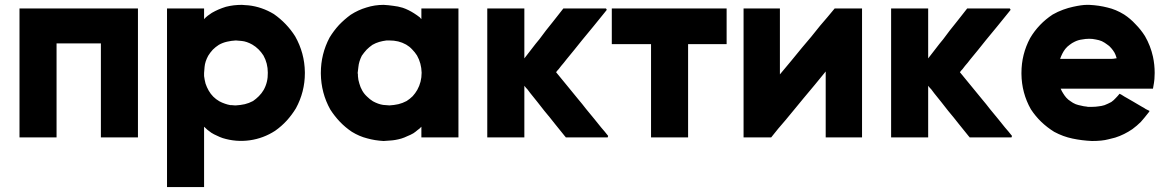

<svg xmlns="http://www.w3.org/2000/svg" viewBox="-20 -544 4705 774"><path d="M208 -369.1Q208 -328.1 208 -288.1Q208 -247.1 208 -207Q208 -176.8 208 -147.5Q208 -118.2 208 -88.9Q208 -63.5 208 -39.1Q208 -14.6 208 9.8Q205.1 9.8 203.1 9.8Q200.2 9.8 198.2 9.8Q183.6 9.8 168.9 9.8Q154.3 9.8 139.6 9.8Q128.9 9.8 119.1 9.8Q109.4 9.8 98.6 9.8Q88.9 9.8 79.1 9.8Q69.3 9.8 58.6 9.8Q58.6 7.8 58.6 4.9Q58.6 2.9 58.6 0Q58.6 -56.6 58.6 -113.3Q58.6 -170.9 58.6 -227.5Q58.6 -266.6 58.6 -305.7Q58.6 -344.7 58.6 -383.8Q58.6 -415 58.6 -446.3Q58.6 -478.5 58.6 -509.8Q61.5 -509.8 64.5 -509.8Q66.4 -509.8 69.3 -509.8Q121.1 -509.8 172.9 -509.8Q224.6 -509.8 276.4 -509.8Q312.5 -509.8 347.7 -509.8Q383.8 -509.8 418.9 -509.8Q448.2 -509.8 477.5 -509.8Q506.8 -509.8 536.1 -509.8Q536.1 -507.8 536.1 -504.9Q536.1 -502.9 536.1 -500Q536.1 -482.4 536.1 -463.9Q536.1 -446.3 536.1 -428.7Q536.1 -389.6 536.1 -350.6Q536.1 -311.5 536.1 -272.5Q536.1 -233.4 536.1 -194.3Q536.1 -155.3 536.1 -116.2Q536.1 -85 536.1 -53.7Q536.1 -21.5 536.1 9.8Q533.2 9.8 531.2 9.8Q528.3 9.8 526.4 9.8Q511.7 9.8 497.1 9.8Q482.4 9.8 467.8 9.8Q457 9.8 447.3 9.8Q437.5 9.8 426.8 9.8Q417 9.8 407.2 9.8Q397.5 9.8 386.7 9.8Q386.7 7.8 386.7 4.9Q386.7 2.9 386.7 0Q386.7 -43 386.7 -85.9Q386.7 -128.9 386.7 -172.9Q386.7 -202.1 386.7 -231.4Q386.7 -260.7 386.7 -291Q386.7 -310.5 386.7 -330.1Q386.7 -349.6 386.7 -369.1Q367.2 -369.1 346.7 -369.1Q326.2 -369.1 306.6 -369.1Q291 -369.1 275.4 -369.1Q259.8 -369.1 244.1 -369.1Q239.3 -369.1 234.4 -369.1Q228.5 -369.1 223.6 -369.1Q219.7 -369.1 215.8 -369.1Q211.9 -369.1 208 -369.1Z M802.7 -466.8Q809.6 -474.6 817.4 -480.5Q826.2 -487.3 834 -492.2Q847.7 -500 861.3 -505.9Q875 -511.7 890.6 -516.6Q906.2 -520.5 921.9 -522.5Q938.5 -524.4 955.1 -524.4Q960.9 -523.4 967.8 -523.4Q974.6 -523.4 981.4 -522.5Q1008.8 -519.5 1034.2 -510.7Q1059.6 -502 1084 -487.3Q1110.4 -468.8 1131.8 -446.3Q1153.3 -423.8 1169.9 -397.5Q1208 -330.1 1209 -252.9Q1209 -251 1209 -249Q1209 -173.8 1172.9 -107.4Q1156.2 -80.1 1135.7 -57.6Q1115.2 -35.2 1088.9 -16.6Q1042 13.7 987.3 21.5Q931.6 29.3 877.9 12.7Q866.2 8.8 854.5 2.9Q842.8 -2 832 -8.8Q824.2 -14.6 816.4 -20.5Q809.6 -26.4 802.7 -33.2Q802.7 -7.8 802.7 16.6Q802.7 41 802.7 66.4Q802.7 86.9 802.7 107.4Q802.7 127.9 802.7 148.4Q802.7 164.1 802.7 179.7Q802.7 194.3 802.7 210Q799.8 210 797.9 210Q794.9 210 793 210Q778.3 210 763.7 210Q749 210 734.4 210Q723.6 210 713.9 210Q704.1 210 693.4 210Q683.6 210 673.8 210Q664.1 210 653.3 210Q653.3 207 653.3 205.1Q653.3 202.1 653.3 200.2Q653.3 120.1 653.3 41Q653.3 -39.1 653.3 -118.2Q653.3 -172.9 653.3 -227.5Q653.3 -282.2 653.3 -336.9Q653.3 -379.9 653.3 -422.9Q653.3 -466.8 653.3 -509.8Q656.2 -509.8 659.2 -509.8Q661.1 -509.8 664.1 -509.8Q678.7 -509.8 693.4 -509.8Q708 -509.8 722.7 -509.8Q732.4 -509.8 742.2 -509.8Q752.9 -509.8 762.7 -509.8Q772.5 -509.8 782.2 -509.8Q793 -509.8 802.7 -509.8Q802.7 -507.8 802.7 -504.9Q802.7 -502.9 802.7 -500Q802.7 -493.2 802.7 -486.3Q802.7 -479.5 802.7 -473.6Q802.7 -471.7 802.7 -469.7Q802.7 -468.8 802.7 -466.8ZM930.7 -380.9Q912.1 -379.9 895.5 -376Q877.9 -372.1 862.3 -363.3Q848.6 -354.5 837.9 -343.8Q827.1 -332 819.3 -319.3Q806.6 -295.9 804.7 -274.4Q802.7 -252 802.7 -250Q802.7 -247.1 802.7 -243.2Q802.7 -240.2 802.7 -237.3Q804.7 -221.7 808.6 -207Q813.5 -192.4 821.3 -178.7Q829.1 -165 839.8 -154.3Q850.6 -143.6 864.3 -135.7Q875 -129.9 886.7 -126Q897.5 -122.1 909.2 -120.1Q911.1 -120.1 912.1 -120.1Q914.1 -120.1 915 -120.1Q922.9 -119.1 926.8 -119.1Q930.7 -119.1 930.7 -119.1Q949.2 -120.1 966.8 -124Q983.4 -127.9 1000 -136.7Q1012.7 -145.5 1023.4 -156.2Q1035.2 -168 1043 -181.6Q1060.5 -212.9 1059.6 -251Q1059.6 -289.1 1042 -320.3Q1033.2 -334 1022.5 -344.7Q1010.7 -356.4 997.1 -364.3Q974.6 -377 954.1 -378.9Q932.6 -380.9 930.7 -380.9Z M1678.7 -466.8Q1678.7 -467.8 1678.7 -467.8Q1678.7 -468.8 1678.7 -469.7Q1678.7 -474.6 1678.7 -478.5Q1678.7 -483.4 1678.7 -488.3Q1678.7 -494.1 1678.7 -499Q1678.7 -504.9 1678.7 -509.8Q1681.6 -509.8 1684.6 -509.8Q1686.5 -509.8 1689.5 -509.8Q1693.4 -509.8 1698.2 -509.8Q1703.1 -509.8 1708 -509.8Q1717.8 -509.8 1727.5 -509.8Q1738.3 -509.8 1748 -509.8Q1757.8 -509.8 1767.6 -509.8Q1778.3 -509.8 1788.1 -509.8Q1797.9 -509.8 1808.6 -509.8Q1818.4 -509.8 1828.1 -509.8Q1828.1 -507.8 1828.1 -504.9Q1828.1 -502.9 1828.1 -500Q1828.1 -443.4 1828.1 -386.7Q1828.1 -329.1 1828.1 -272.5Q1828.1 -233.4 1828.1 -194.3Q1828.1 -155.3 1828.1 -116.2Q1828.1 -85 1828.1 -53.7Q1828.1 -21.5 1828.1 9.8Q1826.2 9.8 1823.2 9.8Q1820.3 9.8 1818.4 9.8Q1803.7 9.8 1789.1 9.8Q1774.4 9.8 1759.8 9.8Q1749 9.8 1739.3 9.8Q1729.5 9.8 1719.7 9.8Q1709 9.8 1699.2 9.8Q1689.5 9.8 1678.7 9.8Q1678.7 7.8 1678.7 4.9Q1678.7 2.9 1678.7 0Q1678.7 -6.8 1678.7 -13.7Q1678.7 -20.5 1678.7 -26.4Q1678.7 -28.3 1678.7 -30.3Q1678.7 -31.2 1678.7 -33.2Q1671.9 -25.4 1663.1 -19.5Q1655.3 -12.7 1646.5 -6.8Q1634.8 0 1622.1 4.9Q1610.4 10.7 1597.7 14.6Q1573.2 21.5 1552.7 22.5Q1533.2 24.4 1526.4 24.4Q1491.2 22.5 1460 13.7Q1428.7 5.9 1398.4 -12.7Q1372.1 -30.3 1350.6 -52.7Q1329.1 -75.2 1311.5 -102.5Q1274.4 -168.9 1273.4 -247.1Q1273.4 -249 1273.4 -250Q1273.4 -326.2 1308.6 -392.6Q1325.2 -419.9 1346.7 -443.4Q1368.2 -465.8 1393.6 -484.4Q1423.8 -503.9 1457 -513.7Q1490.2 -524.4 1526.4 -524.4Q1545.9 -523.4 1565.4 -520.5Q1584 -518.6 1603.5 -512.7Q1615.2 -508.8 1627 -502.9Q1638.7 -497.1 1649.4 -490.2Q1655.3 -486.3 1661.1 -482.4Q1667 -477.5 1672.9 -473.6Q1674.8 -470.7 1675.8 -469.7Q1677.7 -468.8 1678.7 -466.8ZM1421.9 -250Q1421.9 -247.1 1422.9 -243.2Q1422.9 -240.2 1422.9 -237.3Q1423.8 -221.7 1428.7 -207Q1432.6 -192.4 1440.4 -178.7Q1448.2 -165 1460 -154.3Q1470.7 -143.6 1483.4 -135.7Q1504.9 -124 1524.4 -121.1Q1543 -119.1 1549.8 -119.1Q1568.4 -120.1 1585.9 -124Q1602.5 -127.9 1619.1 -136.7Q1632.8 -145.5 1643.6 -156.2Q1654.3 -168 1662.1 -181.6Q1679.7 -212.9 1679.7 -251Q1678.7 -289.1 1661.1 -320.3Q1652.3 -334 1641.6 -344.7Q1630.9 -356.4 1617.2 -364.3Q1601.6 -373 1585 -377Q1568.4 -380.9 1549.8 -380.9Q1546.9 -380.9 1543.9 -380.9Q1541 -380.9 1538.1 -380.9Q1522.5 -378.9 1508.8 -375Q1495.1 -371.1 1481.4 -363.3Q1468.8 -354.5 1458 -343.8Q1447.3 -332 1438.5 -319.3Q1426.8 -295.9 1424.8 -274.4Q1421.9 -252 1421.9 -250Z M2221.7 -252.9Q2244.1 -225.6 2266.6 -198.2Q2288.1 -171.9 2310.5 -144.5Q2327.1 -125 2342.8 -104.5Q2359.4 -85 2375 -65.4Q2389.6 -47.9 2403.3 -30.3Q2418 -13.7 2431.6 3.9Q2430.7 5.9 2429.7 9.8Q2424.8 9.8 2416 9.8Q2410.2 9.8 2405.3 9.8Q2399.4 9.8 2394.5 9.8Q2382.8 9.8 2371.1 9.8Q2359.4 9.8 2347.7 9.8Q2335.9 9.8 2324.2 9.8Q2312.5 9.8 2300.8 9.8Q2291 9.8 2281.2 9.8Q2270.5 9.8 2260.7 9.8Q2259.8 8.8 2259.8 7.8Q2258.8 6.8 2257.8 5.9Q2237.3 -19.5 2216.8 -44.9Q2196.3 -71.3 2174.8 -96.7Q2161.1 -114.3 2146.5 -132.8Q2132.8 -150.4 2118.2 -168Q2112.3 -175.8 2106.4 -183.6Q2099.6 -190.4 2093.8 -198.2Q2093.8 -179.7 2093.8 -161.1Q2093.8 -142.6 2093.8 -124Q2093.8 -106.4 2093.8 -87.9Q2093.8 -70.3 2093.8 -52.7Q2093.8 -37.1 2093.8 -21.5Q2093.8 -5.9 2093.8 9.8Q2090.8 9.8 2088.9 9.8Q2085.9 9.8 2084 9.8Q2069.3 9.8 2054.7 9.8Q2040 9.8 2025.4 9.8Q2014.6 9.8 2004.9 9.8Q1995.1 9.8 1984.4 9.8Q1974.6 9.8 1964.8 9.8Q1955.1 9.8 1944.3 9.8Q1944.3 7.8 1944.3 4.9Q1944.3 2.9 1944.3 0Q1944.3 -56.6 1944.3 -113.3Q1944.3 -170.9 1944.3 -227.5Q1944.3 -266.6 1944.3 -305.7Q1944.3 -344.7 1944.3 -383.8Q1944.3 -415 1944.3 -446.3Q1944.3 -478.5 1944.3 -509.8Q1947.3 -509.8 1950.2 -509.8Q1952.1 -509.8 1955.1 -509.8Q1969.7 -509.8 1984.4 -509.8Q1999 -509.8 2013.7 -509.8Q2023.4 -509.8 2033.2 -509.8Q2043.9 -509.8 2053.7 -509.8Q2063.5 -509.8 2073.2 -509.8Q2084 -509.8 2093.8 -509.8Q2093.8 -507.8 2093.8 -504.9Q2093.8 -502.9 2093.8 -500Q2093.8 -474.6 2093.8 -450.2Q2093.8 -424.8 2093.8 -400.4Q2093.8 -382.8 2093.8 -365.2Q2093.8 -348.6 2093.8 -331.1Q2093.8 -325.2 2093.8 -320.3Q2093.8 -314.5 2093.8 -308.6Q2108.4 -328.1 2124 -347.7Q2138.7 -367.2 2154.3 -385.7Q2168 -403.3 2180.7 -420.9Q2194.3 -437.5 2208 -455.1Q2218.8 -468.8 2229.5 -482.4Q2240.2 -496.1 2251 -509.8Q2252 -509.8 2252.9 -509.8Q2254.9 -509.8 2255.9 -509.8Q2273.4 -509.8 2291 -509.8Q2308.6 -509.8 2326.2 -509.8Q2337.9 -509.8 2349.6 -509.8Q2361.3 -509.8 2374 -509.8Q2385.7 -509.8 2398.4 -509.8Q2411.1 -509.8 2422.9 -509.8Q2423.8 -508.8 2424.8 -506.8Q2425.8 -505.9 2425.8 -503.9Q2423.8 -502 2421.9 -499Q2419.9 -496.1 2418 -494.1Q2394.5 -465.8 2372.1 -437.5Q2348.6 -409.2 2326.2 -381.8Q2310.5 -362.3 2294.9 -342.8Q2279.3 -323.2 2263.7 -304.7Q2257.8 -297.9 2252.9 -291Q2248 -285.2 2242.2 -278.3Q2237.3 -272.5 2232.4 -265.6Q2226.6 -259.8 2221.7 -252.9Z M2604.5 -366.2Q2588.9 -366.2 2573.2 -366.2Q2558.6 -366.2 2543 -366.2Q2530.3 -366.2 2517.6 -366.2Q2505.9 -366.2 2493.2 -366.2Q2481.4 -366.2 2469.7 -366.2Q2458 -366.2 2446.3 -366.2Q2446.3 -368.2 2446.3 -371.1Q2446.3 -373 2446.3 -376Q2446.3 -389.6 2446.3 -404.3Q2446.3 -418 2446.3 -432.6Q2446.3 -442.4 2446.3 -452.1Q2446.3 -460.9 2446.3 -470.7Q2446.3 -480.5 2446.3 -490.2Q2446.3 -500 2446.3 -509.8Q2449.2 -509.8 2451.2 -509.8Q2454.1 -509.8 2456.1 -509.8Q2506.8 -509.8 2557.6 -509.8Q2607.4 -509.8 2658.2 -509.8Q2692.4 -509.8 2727.5 -509.8Q2761.7 -509.8 2795.9 -509.8Q2824.2 -509.8 2852.5 -509.8Q2880.9 -509.8 2909.2 -509.8Q2909.2 -507.8 2909.2 -504.9Q2909.2 -502.9 2909.2 -500Q2909.2 -495.1 2909.2 -491.2Q2909.2 -486.3 2909.2 -482.4Q2909.2 -472.7 2909.2 -462.9Q2909.2 -453.1 2909.2 -443.4Q2909.2 -433.6 2909.2 -423.8Q2909.2 -415 2909.2 -405.3Q2909.2 -395.5 2909.2 -385.7Q2909.2 -376 2909.2 -366.2Q2907.2 -366.2 2904.3 -366.2Q2902.3 -366.2 2899.4 -366.2Q2881.8 -366.2 2864.3 -366.2Q2846.7 -366.2 2828.1 -366.2Q2816.4 -366.2 2804.7 -366.2Q2792 -366.2 2780.3 -366.2Q2773.4 -366.2 2766.6 -366.2Q2759.8 -366.2 2753.9 -366.2Q2753.9 -326.2 2753.9 -285.2Q2753.9 -245.1 2753.9 -205.1Q2753.9 -175.8 2753.9 -146.5Q2753.9 -117.2 2753.9 -87.9Q2753.9 -63.5 2753.9 -39.1Q2753.9 -14.6 2753.9 9.8Q2751 9.8 2748 9.8Q2746.1 9.8 2743.2 9.8Q2728.5 9.8 2713.9 9.8Q2699.2 9.8 2684.6 9.8Q2674.8 9.8 2665 9.8Q2654.3 9.8 2644.5 9.8Q2634.8 9.8 2625 9.8Q2614.3 9.8 2604.5 9.8Q2604.5 7.8 2604.5 4.9Q2604.5 2.9 2604.5 0Q2604.5 -43 2604.5 -85.9Q2604.5 -127.9 2604.5 -170.9Q2604.5 -200.2 2604.5 -229.5Q2604.5 -258.8 2604.5 -288.1Q2604.5 -297.9 2604.5 -307.6Q2604.5 -317.4 2604.5 -327.1Q2604.5 -336.9 2604.5 -346.7Q2604.5 -356.4 2604.5 -366.2Z M3124 -244.1Q3146.5 -270.5 3168.9 -297.9Q3190.4 -324.2 3212.9 -351.6Q3231.4 -374 3250 -395.5Q3268.6 -418 3286.1 -440.4Q3300.8 -458 3315.4 -474.6Q3330.1 -492.2 3344.7 -509.8Q3345.7 -509.8 3346.7 -509.8Q3347.7 -509.8 3348.6 -509.8Q3352.5 -509.8 3355.5 -509.8Q3359.4 -509.8 3362.3 -509.8Q3370.1 -509.8 3377.9 -509.8Q3384.8 -509.8 3392.6 -509.8Q3400.4 -509.8 3407.2 -509.8Q3415 -509.8 3422.9 -509.8Q3430.7 -509.8 3438.5 -509.8Q3447.3 -509.8 3455.1 -509.8Q3455.1 -507.8 3455.1 -504.9Q3455.1 -502.9 3455.1 -500Q3455.1 -443.4 3455.1 -386.7Q3455.1 -329.1 3455.1 -272.5Q3455.1 -233.4 3455.1 -194.3Q3455.1 -155.3 3455.1 -116.2Q3455.1 -85 3455.1 -53.7Q3455.1 -21.5 3455.1 9.8Q3452.1 9.8 3450.2 9.8Q3447.3 9.8 3445.3 9.8Q3430.7 9.8 3416 9.8Q3402.3 9.8 3387.7 9.8Q3377.9 9.8 3368.2 9.8Q3358.4 9.8 3348.6 9.8Q3338.9 9.8 3329.1 9.8Q3318.4 9.8 3308.6 9.8Q3308.6 7.8 3308.6 4.9Q3308.6 2.9 3308.6 0Q3308.6 -32.2 3308.6 -64.5Q3308.6 -96.7 3308.6 -128.9Q3308.6 -151.4 3308.6 -173.8Q3308.6 -195.3 3308.6 -217.8Q3308.6 -227.5 3308.6 -237.3Q3308.6 -247.1 3308.6 -255.9Q3287.1 -229.5 3264.6 -202.1Q3242.2 -175.8 3219.7 -148.4Q3201.2 -126 3183.6 -104.5Q3165 -82 3146.5 -59.6Q3131.8 -42 3117.2 -25.4Q3103.5 -7.8 3088.9 9.8Q3087.9 9.8 3085.9 9.8Q3085 9.8 3084 9.8Q3073.2 9.8 3062.5 9.8Q3050.8 9.8 3040 9.8Q3033.2 9.8 3025.4 9.8Q3017.6 9.8 3010.7 9.8Q3002 9.8 2994.1 9.8Q2986.3 9.8 2977.5 9.8Q2977.5 7.8 2977.5 4.9Q2977.5 2.9 2977.5 0Q2977.5 -56.6 2977.5 -113.3Q2977.5 -170.9 2977.5 -227.5Q2977.5 -266.6 2977.5 -305.7Q2977.5 -344.7 2977.5 -383.8Q2977.5 -415 2977.5 -446.3Q2977.5 -478.5 2977.5 -509.8Q2980.5 -509.8 2983.4 -509.8Q2985.4 -509.8 2988.3 -509.8Q3002 -509.8 3016.6 -509.8Q3031.2 -509.8 3044.9 -509.8Q3054.7 -509.8 3064.5 -509.8Q3075.2 -509.8 3085 -509.8Q3094.7 -509.8 3104.5 -509.8Q3114.3 -509.8 3124 -509.8Q3124 -507.8 3124 -504.9Q3124 -502.9 3124 -500Q3124 -467.8 3124 -435.5Q3124 -403.3 3124 -371.1Q3124 -348.6 3124 -326.2Q3124 -304.7 3124 -282.2Q3124 -274.4 3124 -267.6Q3124 -259.8 3124 -252.9Q3124 -251 3124 -248Q3124 -246.1 3124 -244.1Z M3849.6 -252.9Q3872.1 -225.6 3894.5 -198.2Q3916 -171.9 3938.5 -144.5Q3955.1 -125 3970.7 -104.5Q3987.3 -85 4002.9 -65.4Q4017.6 -47.9 4031.2 -30.3Q4045.9 -13.7 4059.6 3.9Q4058.6 5.9 4057.6 9.8Q4052.7 9.8 4043.9 9.8Q4038.1 9.8 4033.2 9.8Q4027.3 9.8 4022.5 9.8Q4010.7 9.8 3999 9.8Q3987.3 9.8 3975.6 9.8Q3963.9 9.8 3952.1 9.8Q3940.4 9.8 3928.7 9.8Q3918.9 9.8 3909.2 9.8Q3898.4 9.8 3888.7 9.8Q3887.7 8.8 3887.7 7.8Q3886.7 6.8 3885.7 5.9Q3865.2 -19.5 3844.7 -44.9Q3824.2 -71.3 3802.7 -96.7Q3789.1 -114.3 3774.4 -132.8Q3760.7 -150.4 3746.1 -168Q3740.2 -175.8 3734.4 -183.6Q3727.5 -190.4 3721.7 -198.2Q3721.7 -179.7 3721.7 -161.1Q3721.7 -142.6 3721.7 -124Q3721.7 -106.4 3721.7 -87.9Q3721.7 -70.3 3721.7 -52.7Q3721.7 -37.1 3721.7 -21.5Q3721.7 -5.9 3721.7 9.8Q3718.8 9.8 3716.8 9.8Q3713.9 9.8 3711.9 9.8Q3697.3 9.8 3682.6 9.8Q3668 9.8 3653.3 9.8Q3642.6 9.8 3632.8 9.8Q3623 9.8 3612.3 9.8Q3602.5 9.8 3592.8 9.8Q3583 9.8 3572.3 9.8Q3572.3 7.8 3572.3 4.9Q3572.3 2.9 3572.3 0Q3572.3 -56.6 3572.3 -113.3Q3572.3 -170.9 3572.3 -227.5Q3572.3 -266.6 3572.3 -305.7Q3572.3 -344.7 3572.3 -383.8Q3572.3 -415 3572.3 -446.3Q3572.3 -478.5 3572.3 -509.8Q3575.2 -509.8 3578.1 -509.8Q3580.1 -509.8 3583 -509.8Q3597.7 -509.8 3612.3 -509.8Q3627 -509.8 3641.6 -509.8Q3651.4 -509.8 3661.1 -509.8Q3671.9 -509.8 3681.6 -509.8Q3691.4 -509.8 3701.2 -509.8Q3711.9 -509.8 3721.7 -509.8Q3721.7 -507.8 3721.7 -504.9Q3721.7 -502.9 3721.7 -500Q3721.7 -474.6 3721.7 -450.2Q3721.7 -424.8 3721.7 -400.4Q3721.7 -382.8 3721.7 -365.2Q3721.7 -348.6 3721.7 -331.1Q3721.7 -325.2 3721.7 -320.3Q3721.7 -314.5 3721.7 -308.6Q3736.3 -328.1 3752 -347.7Q3766.6 -367.2 3782.2 -385.7Q3795.9 -403.3 3808.6 -420.9Q3822.3 -437.5 3835.9 -455.1Q3846.7 -468.8 3857.4 -482.4Q3868.2 -496.1 3878.9 -509.8Q3879.9 -509.8 3880.9 -509.8Q3882.8 -509.8 3883.8 -509.8Q3901.4 -509.8 3918.9 -509.8Q3936.5 -509.8 3954.1 -509.8Q3965.8 -509.8 3977.5 -509.8Q3989.3 -509.8 4002 -509.8Q4013.7 -509.8 4026.4 -509.8Q4039.1 -509.8 4050.8 -509.8Q4051.8 -508.8 4052.7 -506.8Q4053.7 -505.9 4053.7 -503.9Q4051.8 -502 4049.8 -499Q4047.9 -496.1 4045.9 -494.1Q4022.5 -465.8 4000 -437.5Q3976.6 -409.2 3954.1 -381.8Q3938.5 -362.3 3922.9 -342.8Q3907.2 -323.2 3891.6 -304.7Q3885.7 -297.9 3880.9 -291Q3876 -285.2 3870.1 -278.3Q3865.2 -272.5 3860.4 -265.6Q3854.5 -259.8 3849.6 -252.9Z M4255.9 -186.5Q4259.8 -176.8 4265.6 -168Q4271.5 -158.2 4278.3 -150.4Q4286.1 -141.6 4295.9 -135.7Q4304.7 -128.9 4316.4 -124Q4327.1 -120.1 4337.9 -118.2Q4348.6 -115.2 4360.4 -114.3Q4362.3 -114.3 4365.2 -113.3Q4367.2 -113.3 4369.1 -113.3Q4370.1 -113.3 4376 -113.3Q4381.8 -113.3 4383.8 -113.3Q4396.5 -113.3 4408.2 -115.2Q4419.9 -116.2 4432.6 -120.1Q4439.5 -123 4446.3 -126Q4453.1 -128.9 4460 -132.8Q4469.7 -139.6 4477.5 -148.4Q4485.4 -156.2 4493.2 -166Q4495.1 -165 4497.1 -164.1Q4499 -163.1 4501 -162.1Q4512.7 -154.3 4525.4 -147.5Q4538.1 -139.6 4550.8 -132.8Q4558.6 -127.9 4567.4 -123Q4575.2 -118.2 4584 -113.3Q4591.8 -109.4 4598.6 -104.5Q4606.4 -100.6 4614.3 -96.7Q4612.3 -93.8 4611.3 -91.8Q4609.4 -89.8 4607.4 -86.9Q4593.8 -69.3 4579.1 -52.7Q4563.5 -37.1 4544.9 -23.4Q4529.3 -12.7 4511.7 -3.9Q4494.1 4.9 4475.6 10.7Q4474.6 10.7 4448.2 17.6Q4422.9 24.4 4381.8 24.4Q4340.8 22.5 4303.7 14.6Q4265.6 6.8 4229.5 -12.7Q4201.2 -30.3 4177.7 -52.7Q4154.3 -75.2 4135.7 -103.5Q4098.6 -168.9 4097.7 -246.1Q4097.7 -248 4097.7 -250Q4097.7 -325.2 4132.8 -390.6Q4149.4 -418.9 4172.9 -443.4Q4195.3 -466.8 4223.6 -485.4Q4244.1 -497.1 4265.6 -504.9Q4287.1 -512.7 4305.7 -516.6Q4340.8 -524.4 4361.3 -524.4Q4381.8 -524.4 4371.1 -524.4Q4410.2 -522.5 4444.3 -513.7Q4478.5 -505.9 4511.7 -485.4Q4537.1 -468.8 4557.6 -446.3Q4579.1 -424.8 4595.7 -398.4Q4618.2 -359.4 4627.9 -315.4Q4634.8 -283.2 4634.8 -250Q4634.8 -238.3 4633.8 -225.6Q4632.8 -221.7 4632.8 -216.8Q4631.8 -212.9 4631.8 -209Q4630.9 -203.1 4629.9 -198.2Q4628.9 -192.4 4627.9 -186.5Q4626 -186.5 4624 -186.5Q4622.1 -186.5 4619.1 -186.5Q4574.2 -186.5 4528.3 -186.5Q4483.4 -186.5 4437.5 -186.5Q4407.2 -186.5 4377.9 -186.5Q4347.7 -186.5 4317.4 -186.5Q4308.6 -186.5 4299.8 -186.5Q4291 -186.5 4282.2 -186.5Q4275.4 -186.5 4269.5 -186.5Q4262.7 -186.5 4255.9 -186.5ZM4253.9 -306.6Q4265.6 -306.6 4276.4 -306.6Q4288.1 -306.6 4299.8 -306.6Q4320.3 -306.6 4339.8 -306.6Q4359.4 -306.6 4379.9 -306.6Q4399.4 -306.6 4418.9 -306.6Q4439.5 -306.6 4459 -306.6Q4467.8 -306.6 4477.5 -308.6Q4487.3 -310.5 4495.1 -306.6Q4499 -305.7 4494.1 -299.8Q4489.3 -294.9 4485.4 -294.9Q4482.4 -294.9 4483.4 -299.8Q4483.4 -303.7 4482.4 -306.6Q4482.4 -308.6 4481.4 -309.6Q4481.4 -311.5 4480.5 -312.5Q4477.5 -323.2 4472.7 -332Q4466.8 -341.8 4460 -349.6Q4452.1 -359.4 4442.4 -365.2Q4433.6 -372.1 4421.9 -377.9Q4410.2 -382.8 4397.5 -384.8Q4384.8 -387.7 4371.1 -387.7Q4356.4 -387.7 4341.8 -384.8Q4326.2 -382.8 4312.5 -376Q4301.8 -371.1 4292 -363.3Q4282.2 -356.4 4274.4 -346.7Q4267.6 -337.9 4262.7 -328.1Q4257.8 -318.4 4253.9 -307.6Q4253.9 -307.6 4253.9 -307.6Q4253.9 -307.6 4253.9 -306.6Z"/></svg>

Font: LeFont
Style: Bold
Weight: 800
Designer: Leryon MEDIA
Version: Version 1.0